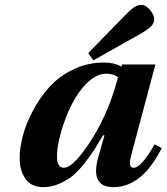

<svg xmlns="http://www.w3.org/2000/svg" viewBox="-20 -760 687 792"><path d="M344 -541 489 -690Q517 -719 532.5 -729.5Q548 -740 563 -740Q581 -740 598.5 -719.5Q616 -699 616 -680Q616 -662 598.5 -647Q581 -632 548 -614L365 -511ZM61 -108Q61 -149 74 -199Q87 -249 115.5 -303Q144 -357 183.5 -401Q223 -445 282 -473.5Q341 -502 409 -502Q452 -502 480 -485L484 -494H621L520 -115Q508 -68 531 -68Q563 -68 618 -165L647 -149Q566 12 448 12Q350 12 386 -114L411 -202H405Q384 -166 370 -144Q356 -122 330 -88.5Q304 -55 281 -36Q258 -17 225.5 -2.5Q193 12 159 12Q109 12 85 -22.5Q61 -57 61 -108ZM215 -115Q215 -68 244 -68Q285 -68 364 -194Q432 -306 467 -442Q447 -456 418 -456Q378 -456 339 -417.5Q300 -379 273.5 -324.5Q247 -270 231 -212.5Q215 -155 215 -115Z"/></svg>

Font: Lingua Franca
Style: Bold Italic
Weight: 700
Italic angle: -13°
Version: Version 1.19